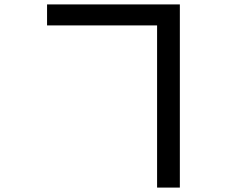

<svg xmlns="http://www.w3.org/2000/svg" viewBox="-20 -797 1040 869"><path d="M691 -682V52H794V-777H193V-682Z"/></svg>

Font: Noto Sans T Chinese Medium
Style: Regular
Weight: 500
Designer: Ryoko NISHIZUKA (kana & ideographs); Paul D. Hunt (Latin, Greek & Cyrillic); Wenlong ZHANG (bopomofo); Sandoll Communica
Foundry: Adobe Systems Incorporated
Version: Version 1.000;PS 1;hotconv 1.0.78;makeotf.lib2.5.61930